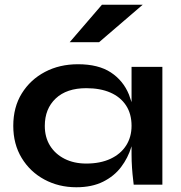

<svg xmlns="http://www.w3.org/2000/svg" viewBox="-20 -779 763 810"><path d="M302 11Q228 11 167.5 -21.5Q107 -54 71.5 -112.5Q36 -171 36 -248Q36 -327 72 -385Q108 -443 169.5 -475.5Q231 -508 309 -508Q395 -508 447.5 -473.5Q500 -439 524 -380Q530 -364 535 -348V-497H665V0H544Q544 -3 541.5 -22.5Q539 -42 537 -70.5Q535 -99 535 -128V-162Q534 -160 534 -159Q520 -113 491 -74.5Q462 -36 415 -12.5Q368 11 302 11ZM344 -89Q403 -89 446 -109Q489 -129 512 -165Q535 -201 535 -248Q535 -299 511.5 -334.5Q488 -370 445.5 -388.5Q403 -407 344 -407Q261 -407 215 -363.5Q169 -320 169 -248Q169 -200 191 -164.5Q213 -129 252.5 -109Q292 -89 344 -89ZM274 -601 410 -759H582L398 -601Z"/></svg>

Font: Syne Modified
Style: Bold
Weight: 700
Designer: Lucas Descroix
Foundry: Bonjour Monde
Version: Version 2.200